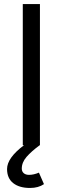

<svg xmlns="http://www.w3.org/2000/svg" viewBox="-20 -720 311 952"><path d="M93 -700H178V0H177Q136 30 112 57.5Q88 85 88 116Q88 130 97.5 138.5Q107 147 124 147Q147 147 173 136L198 193Q170 212 129 212Q76 212 45.5 188Q15 164 15 118Q15 63 99 0H93Z"/></svg>

Font: Oak Sans
Style: Regular
Weight: 400
Designer: Erik Kennedy, Walven
Foundry: Erik Kennedy, Walven
Version: Version 1.000